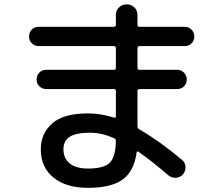

<svg xmlns="http://www.w3.org/2000/svg" viewBox="-20 -820 1040 894"><path d="M389.6 -35.2Q463.9 -35.2 491.2 -62.5Q518.6 -89.8 519.5 -165Q519.5 -172.9 510.7 -176.8Q453.1 -202.1 400.4 -202.1Q334 -202.1 304.7 -183.1Q275.4 -164.1 275.4 -125Q275.4 -82 305.2 -58.6Q335 -35.2 389.6 -35.2ZM160.2 -605.5Q141.6 -605.5 128.4 -618.2Q115.2 -630.9 115.2 -649.9Q115.2 -668.9 127.9 -682.1Q140.6 -695.3 160.2 -695.3H510.7Q519.5 -695.3 519.5 -704.1V-750Q519.5 -771.5 534.2 -785.6Q548.8 -799.8 569.8 -799.8Q590.8 -799.8 605.5 -785.6Q620.1 -771.5 620.1 -750V-704.1Q620.1 -695.3 628.9 -695.3H839.8Q858.4 -695.3 871.6 -682.1Q884.8 -668.9 884.8 -649.9Q884.8 -630.9 872.1 -618.2Q859.4 -605.5 839.8 -605.5H628.9Q620.1 -605.5 620.1 -595.7V-503.9Q620.1 -495.1 628.9 -495.1H804.7Q823.2 -495.1 836.4 -481.9Q849.6 -468.8 849.6 -449.7Q849.6 -430.7 836.9 -418Q824.2 -405.3 804.7 -405.3H628.9Q620.1 -405.3 620.1 -396.5V-232.4Q620.1 -223.6 627 -218.8Q723.6 -163.1 828.1 -75.2Q842.8 -62.5 843.8 -43Q844.7 -23.4 832 -8.3Q819.3 6.8 799.3 7.8Q779.3 8.8 763.7 -3.9Q687.5 -69.3 625 -113.3Q618.2 -118.2 616.2 -110.4Q604.5 -22.5 550.8 16.1Q497.1 54.7 389.6 54.7Q288.1 54.7 229 6.8Q169.9 -41 169.9 -125Q169.9 -198.2 222.7 -245.1Q275.4 -292 389.6 -292Q449.2 -292 510.7 -272.5Q519.5 -270.5 519.5 -277.3V-396.5Q519.5 -405.3 510.7 -405.3H195.3Q176.8 -405.3 163.6 -418Q150.4 -430.7 150.4 -449.7Q150.4 -468.8 163.1 -481.9Q175.8 -495.1 195.3 -495.1H510.7Q519.5 -495.1 519.5 -503.9V-595.7Q519.5 -604.5 510.7 -605.5Z"/></svg>

Font: Rounded Mgen+ 1mn medium
Style: Regular
Weight: 500
Designer: [Source Han Sans]
Ryoko NISHIZUKA  (kana & ideographs); Paul D. Hunt (Latin, Greek & Cyrillic); Wenlong ZHANG  (bopomofo
Version: Version 1.059.20150602